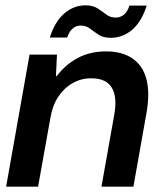

<svg xmlns="http://www.w3.org/2000/svg" viewBox="-20 -701 605 721"><path d="M3 0 91 -496H194L190 -415H193Q225 -458 271.5 -483Q318 -508 378 -508Q439 -508 477.5 -481.5Q516 -455 529.5 -405Q543 -355 531 -282L481 0H361L409 -270Q421 -336 400 -371.5Q379 -407 322 -407Q285 -407 253 -389Q221 -371 199 -338Q177 -305 169 -257L123 0ZM167 -560Q187 -622 222.5 -651.5Q258 -681 301 -681Q329 -681 346.5 -669.5Q364 -658 379 -646.5Q394 -635 415 -635Q432 -635 445.5 -646Q459 -657 466 -680H531Q511 -618 475.5 -588.5Q440 -559 396 -559Q368 -559 350.5 -570.5Q333 -582 318 -593.5Q303 -605 283 -605Q266 -605 253 -594Q240 -583 232 -560Z"/></svg>

Font: DM Sans 36pt SemiBold
Style: Italic
Weight: 600
Italic angle: -10°
Designer: Colophon Foundry, Jonny Pinhorn
Foundry: Colophon Foundry
Version: Version 4.004;gftools[0.9.30]